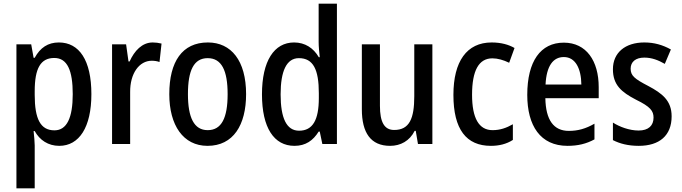

<svg xmlns="http://www.w3.org/2000/svg" viewBox="-20 -780 3692 1040"><path d="M299 -550C240 -550 198 -522 168 -467H162L149 -540H69V240H168V8C168 -12 165 -40 162 -70H168C195 -21 241 10 301 10C409 10 475 -91 475 -270C475 -454 409 -550 299 -550ZM274 -466C345 -466 374 -398 374 -270C374 -142 342 -74 275 -74C199 -74 168 -136 168 -266V-286C168 -410 200 -466 274 -466Z M807 -550C750 -550 708 -505 682 -447H676L663 -540H587V0H685V-281C684 -382 734 -451 802 -451C815 -451 832 -449 844 -444L855 -544C839 -548 822 -550 807 -550Z M1313 -270C1313 -452 1232 -550 1106 -550C967 -550 897 -446 897 -270C897 -102 972 10 1104 10C1244 10 1313 -103 1313 -270ZM998 -270C998 -399 1030 -465 1105 -465C1180 -465 1213 -399 1213 -270C1213 -141 1180 -75 1105 -75C1031 -75 998 -143 998 -270Z M1575 10C1636 10 1676 -19 1706 -67H1712L1726 0H1805V-760H1706V-552C1706 -528 1709 -499 1712 -470H1707C1678 -520 1632 -550 1573 -550C1465 -550 1399 -450 1399 -269C1399 -88 1464 10 1575 10ZM1600 -72C1532 -72 1500 -140 1500 -269C1500 -395 1532 -465 1599 -465C1677 -465 1707 -403 1707 -275V-249C1707 -130 1674 -72 1600 -72Z M2322 -540H2224V-259C2224 -138 2198 -76 2115 -76C2062 -76 2038 -118 2038 -207V-540H1940V-188C1940 -61 1988 10 2093 10C2150 10 2199 -17 2226 -71H2232L2244 0H2322Z M2639 10C2684 10 2724 0 2758 -22V-107C2723 -87 2689 -75 2648 -75C2574 -75 2537 -140 2537 -267C2537 -397 2573 -464 2647 -464C2676 -464 2707 -455 2738 -440L2767 -520C2736 -538 2695 -550 2643 -550C2508 -550 2436 -447 2436 -266C2436 -79 2506 10 2639 10Z M3034 -549C2908 -549 2836 -448 2836 -266C2836 -99 2907 10 3054 10C3110 10 3156 -1 3200 -25V-110C3153 -83 3111 -71 3061 -71C2979 -71 2936 -130 2934 -248H3223V-308C3223 -450 3156 -549 3034 -549ZM3034 -471C3098 -471 3128 -407 3129 -322H2935C2940 -423 2976 -471 3034 -471Z M3618 -150C3618 -235 3567 -274 3492 -314C3417 -353 3396 -370 3396 -408C3396 -445 3423 -468 3470 -468C3511 -468 3546 -454 3581 -434L3614 -512C3569 -537 3523 -550 3470 -550C3367 -550 3300 -495 3300 -405C3300 -320 3346 -281 3425 -240C3503 -202 3520 -179 3520 -143C3520 -100 3493 -73 3439 -73C3389 -73 3336 -93 3300 -116V-21C3337 -2 3382 10 3440 10C3551 10 3618 -45 3618 -150Z"/></svg>

Font: Noto Sans Gujarati UI Condensed Medium
Style: Regular
Weight: 500
Width: 3
Designer: Jelle Bosma - Monotype Design Team, Universal Thirst
Foundry: Monotype Imaging Inc.
Version: Version 2.106